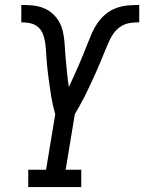

<svg xmlns="http://www.w3.org/2000/svg" viewBox="-20 -755 582 775"><path d="M94 0V-70H166L203 -294Q198 -311 194 -328.5Q190 -346 187 -364Q184 -382 181.5 -400Q179 -418 176.5 -436Q174 -454 172 -472.5Q170 -491 168.5 -509Q167 -527 166 -545.5Q165 -564 162.5 -582Q160 -600 153.5 -617Q147 -634 134 -645.5Q121 -657 103 -661Q85 -665 66 -665V-735Q89 -735 111.5 -733Q134 -731 154.5 -723Q175 -715 191.5 -700.5Q208 -686 218.5 -667.5Q229 -649 234 -627Q239 -605 240.5 -583Q242 -561 243.5 -538.5Q245 -516 247.5 -493.5Q250 -471 252 -448.5Q254 -426 258 -404Q268 -426 278 -447.5Q288 -469 297.5 -491Q307 -513 316 -535Q325 -557 333.5 -579Q342 -601 351.5 -622.5Q361 -644 375 -664Q389 -684 408.5 -699.5Q428 -715 450.5 -723Q473 -731 496 -733Q519 -735 542 -735V-665Q523 -665 503.5 -662Q484 -659 466.5 -647.5Q449 -636 437.5 -619Q426 -602 418 -583.5Q410 -565 402.5 -546.5Q395 -528 387.5 -510Q380 -492 372 -473.5Q364 -455 355.5 -437Q347 -419 338.5 -400.5Q330 -382 321 -364.5Q312 -347 302 -329Q292 -311 282 -294L245 -70H308V0Z"/></svg>

Font: Iosevka Slab
Style: Italic
Weight: 400
Italic angle: -9°
Monospace: yes
Designer: Belleve Invis
Foundry: Belleve Invis
Version: Version 11.1.0; ttfautohint (v1.8.3)